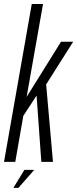

<svg xmlns="http://www.w3.org/2000/svg" viewBox="-47 -805 384 955"><path d="M-27 0 111 -785H167L85.5 -323L256.5 -597.5H317L182.5 -385L216.5 0H158.5L135 -329.5L69 -229L29 0ZM19.5 129.6 74.3 39.9H123.3L44.5 129.6Z"/></svg>

Font: Anybody Condensed Light
Style: Italic
Weight: 300
Width: 3
Italic angle: -10°
Designer: Tyler Finck
Foundry: Etcetera Type Company
Version: Version 1.010; ttfautohint (v1.8.3) -l 8 -r 50 -G 200 -x 14 